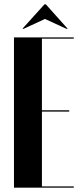

<svg xmlns="http://www.w3.org/2000/svg" viewBox="-20 -873 385 893"><path d="M323 -699V-693H175V-360H302V-354H175V-6H323V0H45V-699ZM187 -853H193L295 -739H289L189 -785L90 -739H84Z"/></svg>

Font: Moniqa Black Display
Style: Regular
Weight: 900
Designer: Rajesh Rajput
Foundry: Rajesh Rajput
Version: Version 1.000